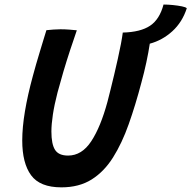

<svg xmlns="http://www.w3.org/2000/svg" viewBox="-20 -808 843 846"><path d="M250.5 17.5Q156 17.5 117 -35.8Q78 -89 78 -189Q78 -246.5 90 -318.2Q102 -390 125 -474Q131 -497.5 139 -524.5Q147 -551.5 155.2 -579Q163.5 -606.5 171 -631.2Q178.5 -656 184.5 -675Q200 -676.5 216 -677.8Q232 -679 246.5 -679Q266.5 -679 285.5 -677.5Q304.5 -676 318.5 -674.5Q304.5 -634.5 289 -587.2Q273.5 -540 259.2 -491.8Q245 -443.5 233.5 -400.5Q219.5 -346.5 213 -303.2Q206.5 -260 206.5 -228.5Q206.5 -173 222.5 -147.8Q238.5 -122.5 280 -122.5Q340.5 -122.5 382 -185.5Q423.5 -248.5 453.5 -359.5Q459 -381 466.8 -412Q474.5 -443 483 -478.5Q491.5 -514 499.2 -549Q507 -584 512.8 -614.2Q518.5 -644.5 521 -664.5Q599.5 -666.5 641.5 -694.8Q683.5 -723 700.5 -788Q719.5 -788 741.8 -785.8Q764 -783.5 781.5 -780Q799 -776.5 803 -771.5Q783 -710 739.2 -670.2Q695.5 -630.5 640 -615.5Q634.5 -578.5 624.8 -533Q615 -487.5 603 -444Q577 -345 547.2 -261Q517.5 -177 478.2 -114.5Q439 -52 383.8 -17.2Q328.5 17.5 250.5 17.5Z"/></svg>

Font: Grandstander Thin Medium
Style: Italic
Weight: 500
Italic angle: -15°
Version: Version 1.200